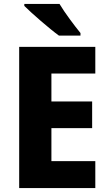

<svg xmlns="http://www.w3.org/2000/svg" viewBox="-20 -1002 552 971"><path d="M281 -982H103V-972C139 -936 232 -855 278 -822H387V-835C359 -869 307 -938 281 -982ZM462 -51V-187H240V-354H446V-489H240V-630H462V-765H77V-51Z"/></svg>

Font: Noto Sans Tamil UI SemiCondensed ExtraBold
Style: Regular
Weight: 800
Width: 4
Designer: Jelle Bosma - Monotype Design Team
Foundry: Monotype Imaging Inc.
Version: Version 2.004